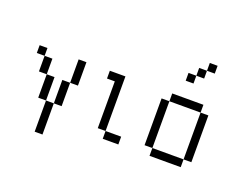

<svg xmlns="http://www.w3.org/2000/svg" viewBox="-141 -1066 1782 1446"><g transform="rotate(20 750.0 -343.0)"><path d="M125 -437.5H62.5V-500H125ZM125 -437.5H187.5V-312.5H125ZM187.5 -312.5H250V-125H187.5ZM250 -125H312.5V125H250ZM312.5 -312.5H375V-125H312.5ZM375 -500H437.5V-312.5H375Z M750 -62.5H687.5V-437.5H625V-500H750ZM750 -62.5H875V0H750Z M1375 -750H1312.5V-812.5H1375ZM1062.5 -437.5H1125V-62.5H1062.5ZM1125 -62.5H1375V0H1125ZM1125 -500H1375V-437.5H1125ZM1187.5 -687.5H1250V-625H1187.5ZM1250 -750H1312.5V-687.5H1250ZM1375 -437.5H1437.5V-62.5H1375Z"/></g></svg>

Font: 寒蝉点阵体 16px
Style: Regular
Weight: 400
Designer: Designed by Warren2060
Foundry: ChillType
Version: Version 1.000